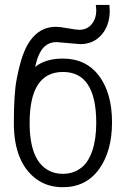

<svg xmlns="http://www.w3.org/2000/svg" viewBox="-20 -760 515 785"><path d="M307.6 -579.6 211.4 -587.9Q166 -587.9 143.6 -544.9Q134.3 -527.8 129.2 -507.8Q124 -487.8 123.5 -486.3Q166.5 -520.5 236.8 -520.5Q332 -520.5 385 -449.7Q438 -378.9 438 -260.3Q438 -141.6 384.8 -68.1Q331.5 5.4 236.8 5.4Q173.8 5.4 127.9 -28.3Q36.6 -96.7 36.6 -257.3Q36.6 -377 48.1 -436Q59.6 -495.1 72.5 -531.7Q85.4 -568.4 103 -593.3Q143.6 -650.4 208 -650.4Q224.6 -650.4 257.8 -644.3Q291 -638.2 304.2 -638.2Q335.9 -638.2 354.7 -660.9Q373.5 -683.6 373.5 -717.8Q373.5 -727.1 371.6 -739.7H427.2Q428.7 -719.2 428.7 -716.8Q428.7 -656.7 395.5 -618.2Q362.3 -579.6 307.6 -579.6ZM373.5 -257.8Q373.5 -465.8 237.3 -465.8Q101.1 -465.8 101.1 -257.3Q101.1 -103 180.7 -62Q205.1 -49.3 236.8 -49.3Q268.6 -49.3 293.2 -62Q317.9 -74.7 332.8 -95Q347.7 -115.2 357.4 -143.6Q373.5 -191.4 373.5 -257.8Z"/></svg>

Font: News Cycle
Style: Regular
Weight: 500
Version: Version 0.5.2